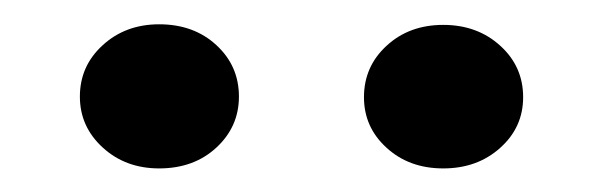

<svg xmlns="http://www.w3.org/2000/svg" viewBox="-20 -749 510 162"><path d="M47.4 -667.5Q47.4 -693.4 66.7 -710.9Q85.9 -728.5 114.3 -728.5Q143.6 -728.5 162.6 -710.9Q181.6 -693.4 181.6 -667.5Q181.6 -642.1 162.6 -624.5Q143.6 -606.9 114.3 -606.9Q85.9 -606.9 66.7 -624.5Q47.4 -642.1 47.4 -667.5ZM287.1 -667Q287.1 -692.9 306.2 -710.4Q325.2 -728 354 -728Q382.8 -728 402.1 -710.4Q421.4 -692.9 421.4 -667Q421.4 -641.6 402.1 -624.3Q382.8 -606.9 354 -606.9Q325.2 -606.9 306.2 -624.3Q287.1 -641.6 287.1 -667Z"/></svg>

Font: Vazirmatn RD UI
Style: Bold
Weight: 700
Designer: Saber Rastikerdar
Foundry: Saber Rastikerdar
Version: Version 33.003